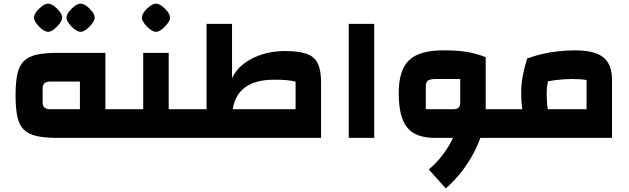

<svg xmlns="http://www.w3.org/2000/svg" viewBox="-20 -762 3475 1061"><path d="M560.9 -158.4H658.8V0H560.9ZM562.4 -470V0H299.4Q228.6 0 182.7 -10.1Q136.9 -20.3 111.4 -45.7Q85.8 -71 75.9 -117Q66 -163 66 -235Q66 -307 75.9 -353Q85.8 -399 111.4 -424.3Q136.9 -449.7 182.7 -459.9Q228.6 -470 299.4 -470ZM421.6 -311.6H258.8Q237 -311.6 226.3 -302.4Q215.6 -293.2 215.6 -274.6V-195.4Q215.6 -176.8 226.3 -167.6Q237 -158.4 258.8 -158.4H421.6ZM246 -586.2Q231.8 -586.2 213.5 -599.8Q195.2 -613.3 181.5 -632Q167.8 -650.6 167.8 -664.4Q167.8 -679.6 181.2 -697.2Q194.5 -714.9 212.8 -728.4Q231 -741.8 245.3 -741.8Q261.1 -741.8 278.9 -728.5Q296.8 -715.2 310.1 -697.5Q323.4 -679.9 323.4 -664.3Q323.4 -650.2 309.7 -631.9Q296 -613.6 278.1 -599.9Q260.2 -586.2 246 -586.2ZM425.7 -586.2Q411.5 -586.2 393.2 -599.8Q374.9 -613.3 361.2 -632Q347.5 -650.6 347.5 -664.4Q347.5 -679.6 360.9 -697.2Q374.2 -714.9 392.5 -728.4Q410.8 -741.8 425.1 -741.8Q440.8 -741.8 458.7 -728.5Q476.5 -715.2 489.8 -697.5Q503.1 -679.9 503.1 -664.3Q503.1 -650.2 489.4 -631.9Q475.8 -613.6 457.8 -599.9Q439.9 -586.2 425.7 -586.2Z M912.2 -158.4H1009.4V0H619V-158.4H771.4V-470H912.2ZM842.2 -586.2Q828 -586.2 809.7 -599.8Q791.4 -613.3 777.7 -632Q764 -650.6 764 -664.4Q764 -679.6 777.4 -697.2Q790.7 -714.9 809 -728.4Q827.2 -741.8 841.5 -741.8Q857.3 -741.8 875.1 -728.5Q893 -715.2 906.3 -697.5Q919.6 -679.9 919.6 -664.3Q919.6 -650.2 905.9 -631.9Q892.2 -613.6 874.3 -599.9Q856.4 -586.2 842.2 -586.2Z M1613.4 -158.4V0H969V-158.4ZM1613.4 0V-310.6Q1578.4 -321.6 1494.8 -321.6Q1379 -321.6 1320.6 -268Q1262.2 -214.4 1262.2 -107.2H1121.4V-630H1262.2V-330.1Q1282.9 -375.4 1326.1 -409Q1369.3 -442.6 1428.2 -461.3Q1487.1 -480 1554.6 -480Q1631.6 -480 1675 -464.4Q1718.4 -448.9 1736.3 -411.1Q1754.2 -373.3 1754.2 -306.8V0Z M1907.2 0V-630H2048V0Z M2603.6 -158.4H2771.2V0H2603.6ZM2385.4 0Q2331.8 0 2293.1 -13.7Q2254.5 -27.3 2230.5 -56.9Q2206.5 -86.4 2195 -133.8Q2183.4 -181.2 2183.4 -247.6Q2183.4 -311.5 2197.5 -356.5Q2211.5 -401.4 2241 -429.5Q2270.4 -457.5 2317.9 -470.6Q2365.4 -483.8 2431.4 -483.8Q2505.3 -483.8 2558.7 -475.3Q2612.2 -466.8 2664 -446V-158.4L2586.7 0ZM2482.5 -158.4Q2505.4 -158.4 2514.3 -167.1Q2523.2 -175.8 2523.2 -199.3V-325.4H2388.9Q2356.6 -325.4 2344.8 -316.7Q2333 -308 2333 -283.3V-158.4ZM2443.6 279.2 2349.5 174.6Q2388 142.6 2419.8 102.1Q2451.5 61.7 2474.7 17.5Q2498 -26.6 2510.6 -71.5Q2523.2 -116.3 2523.2 -158.4H2664Q2664 -102 2647.8 -42.7Q2631.7 16.6 2602.6 73.9Q2573.5 131.3 2533.2 183.5Q2492.9 235.8 2443.6 279.2Z M3158.5 -483.8Q3230.3 -483.8 3275 -466.7Q3319.6 -449.7 3340.9 -413.6Q3362.2 -377.5 3362.2 -319.6V0H2731V-158.4H3221.4V-319.7Q3205.8 -322.7 3186.3 -324Q3166.7 -325.4 3141.6 -325.4Q3095.5 -325.4 3046.8 -319Q2998 -312.6 2948.2 -299.9L2892.8 -438.5Q2933.8 -454 2977.9 -464Q3022 -474 3067.7 -478.9Q3113.4 -483.8 3158.5 -483.8ZM2911.6 -47.4Q2881.3 -81.7 2870.8 -131.9Q2860.2 -182.2 2860.2 -247Q2860.2 -297.9 2868.9 -342.9Q2877.6 -388 2892.8 -438.5L3037.8 -407.1Q3020.8 -359.2 3010.9 -322.8Q3001 -286.4 3001 -247Q3001 -208 3003.8 -181.2Q3006.5 -154.4 3013.7 -133.9Q3021 -113.4 3033.4 -93.2Z"/></svg>

Font: Changa
Style: Regular
Weight: 400
Designer: Eduardo Rodriguez Tunni
Foundry: Eduardo Rodriguez Tunni
Version: Version 3.003